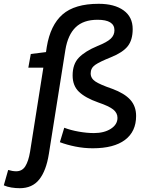

<svg xmlns="http://www.w3.org/2000/svg" viewBox="-120 -770 756 1010"><path d="M38 29 108 -414H29L42 -486L122 -496L126 -523Q145 -638 209 -694Q273 -750 399 -750Q482 -750 530 -715.5Q578 -681 578 -617Q578 -560 552 -527Q526 -494 464 -469Q404 -445 380.5 -428.5Q357 -412 357 -384Q357 -358 381.5 -341.5Q406 -325 470 -303Q535 -279 565.5 -245Q596 -211 596 -160Q596 -78 537.5 -34Q479 10 368 10Q322 10 277 1Q232 -8 195 -22L218 -98Q252 -85 294.5 -77.5Q337 -70 374 -70Q428 -70 463 -92.5Q498 -115 498 -150Q498 -176 475.5 -194Q453 -212 397 -231Q329 -255 295.5 -287Q262 -319 262 -373Q262 -433 295 -467Q328 -501 393 -528Q443 -548 462.5 -566.5Q482 -585 482 -611Q482 -666 393 -666Q319 -666 278 -626.5Q237 -587 224 -508L137 40Q123 128 86.5 174Q50 220 -16 220Q-38 220 -60 216.5Q-82 213 -100 205L-77 124Q-54 131 -35 131Q-3 131 13.5 104Q30 77 38 29Z"/></svg>

Font: Georama Medium
Style: Italic
Weight: 500
Italic angle: -9°
Designer: Jean-Baptiste Levee
Foundry: Production Type
Version: Version 1.000